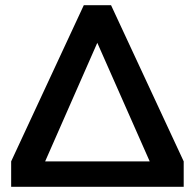

<svg xmlns="http://www.w3.org/2000/svg" viewBox="-20 -720 751 740"><path d="M23 0V-98L303 -700H408L688 -98V0ZM154 -98H557L355 -555Z"/></svg>

Font: Rethink Sans
Style: Bold
Weight: 700
Designer: The Rethink Sans project authors (Hans Thiessen). DM Sans designed by Colophon Foundry.
Foundry: Rethink Communications LLC
Version: Version 1.001